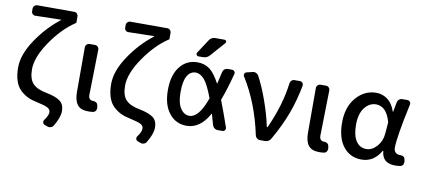

<svg xmlns="http://www.w3.org/2000/svg" viewBox="-84 -1108 3587 1621"><g transform="rotate(10 1710.0 -297.0)"><path d="M433.6 180.7Q425.8 194.3 411.1 198.2Q404.3 201.2 398.4 201.2Q390.6 201.2 382.8 198.2L356.4 188.5Q344.7 183.6 341.3 171.4Q337.9 159.2 345.7 148.4Q377.9 105.5 377.9 77.1Q377.9 52.7 354 39.6Q330.1 26.4 257.8 10.7Q212.9 2 179.2 -14.2Q145.5 -30.3 114.7 -59.1Q84 -87.9 67.9 -136.2Q51.8 -184.6 51.8 -250Q51.8 -360.4 137.7 -488.8Q223.6 -617.2 339.8 -707Q340.8 -708 340.3 -709Q339.8 -710 338.9 -710Q168 -707 120.1 -705.1Q106.4 -704.1 96.2 -713.9Q85.9 -723.6 85.9 -737.3V-760.7Q85.9 -774.4 96.2 -784.7Q106.4 -794.9 121.1 -794.9H436.5Q451.2 -794.9 460.9 -784.7Q470.7 -774.4 470.7 -760.7V-708Q470.7 -703.1 465.8 -703.1Q464.8 -703.1 464.8 -702.1Q353.5 -627.9 261.7 -493.2Q169.9 -358.4 169.9 -255.9Q169.9 -171.9 207 -133.3Q244.1 -94.7 324.2 -80.1Q408.2 -63.5 444.3 -35.6Q480.5 -7.8 480.5 48.8Q480.5 104.5 433.6 180.7Z M698.2 12.7Q632.8 12.7 605 -23.9Q577.1 -60.5 577.1 -132.8V-515.6Q577.1 -529.3 587.4 -539.6Q597.7 -549.8 612.3 -549.8H658.2Q672.9 -549.8 682.6 -539.6Q692.4 -529.3 692.4 -515.6Q684.6 -166 684.6 -126Q684.6 -81.1 725.6 -81.1Q740.2 -81.1 751.5 -73.7Q762.7 -66.4 764.6 -53.7L768.6 -35.2Q768.6 -31.2 768.6 -27.3Q768.6 -16.6 763.7 -6.8Q755.9 6.8 741.2 9.8Q722.7 12.7 698.2 12.7Z M1231.4 180.7Q1223.6 194.3 1209 198.2Q1202.1 201.2 1196.3 201.2Q1188.5 201.2 1180.7 198.2L1154.3 188.5Q1142.6 183.6 1139.2 171.4Q1135.7 159.2 1143.6 148.4Q1175.8 105.5 1175.8 77.1Q1175.8 52.7 1151.9 39.6Q1127.9 26.4 1055.7 10.7Q1010.7 2 977.1 -14.2Q943.4 -30.3 912.6 -59.1Q881.8 -87.9 865.7 -136.2Q849.6 -184.6 849.6 -250Q849.6 -360.4 935.5 -488.8Q1021.5 -617.2 1137.7 -707Q1138.7 -708 1138.2 -709Q1137.7 -710 1136.7 -710Q965.8 -707 918 -705.1Q904.3 -704.1 894 -713.9Q883.8 -723.6 883.8 -737.3V-760.7Q883.8 -774.4 894 -784.7Q904.3 -794.9 918.9 -794.9H1234.4Q1249 -794.9 1258.8 -784.7Q1268.6 -774.4 1268.6 -760.7V-708Q1268.6 -703.1 1263.7 -703.1Q1262.7 -703.1 1262.7 -702.1Q1151.4 -627.9 1059.6 -493.2Q967.8 -358.4 967.8 -255.9Q967.8 -171.9 1004.9 -133.3Q1042 -94.7 1122.1 -80.1Q1206.1 -63.5 1242.2 -35.6Q1278.3 -7.8 1278.3 48.8Q1278.3 104.5 1231.4 180.7Z M1687.5 -269.5Q1689.5 -273.4 1687.5 -277.3Q1646.5 -386.7 1612.3 -426.8Q1576.2 -467.8 1537.1 -467.8Q1491.2 -467.8 1464.8 -422.9Q1438.5 -377.9 1438.5 -283.2Q1438.5 -191.4 1469.2 -145Q1500 -98.6 1545.9 -98.6Q1584 -98.6 1619.1 -138.7Q1653.3 -176.8 1687.5 -269.5ZM1788.1 -282.2Q1786.1 -278.3 1788.1 -274.4Q1820.3 -193.4 1868.2 -54.7Q1869.1 -49.8 1869.1 -45.9Q1869.1 -38.1 1864.3 -32.2Q1857.4 -21.5 1844.7 -21.5H1801.8Q1787.1 -21.5 1774.9 -30.8Q1762.7 -40 1757.8 -54.7Q1743.2 -110.4 1731.4 -148.4Q1731.4 -149.4 1730 -149.4Q1728.5 -149.4 1728.5 -148.4Q1689.5 -78.1 1641.6 -44.9Q1593.8 -11.7 1537.1 -11.7Q1444.3 -11.7 1387.2 -84Q1330.1 -156.2 1330.1 -283.2Q1330.1 -411.1 1387.2 -483.4Q1444.3 -555.7 1537.1 -555.7Q1597.7 -555.7 1641.6 -523.4Q1684.6 -491.2 1728.5 -409.2Q1728.5 -408.2 1730 -408.2Q1731.4 -408.2 1731.4 -409.2Q1742.2 -452.1 1754.9 -510.7Q1758.8 -526.4 1770.5 -535.6Q1782.2 -544.9 1797.9 -544.9H1833Q1846.7 -544.9 1855 -534.7Q1863.3 -524.4 1859.4 -511.7Q1823.2 -374 1788.1 -282.2ZM1595.7 -753.9Q1614.3 -783.2 1649.4 -783.2H1727.5Q1738.3 -783.2 1742.2 -774.4Q1744.1 -770.5 1744.1 -766.6Q1744.1 -761.7 1740.2 -756.8L1630.9 -632.8Q1608.4 -606.4 1573.2 -606.4H1534.2Q1523.4 -606.4 1518.6 -616.2Q1515.6 -621.1 1515.6 -625Q1515.6 -630.9 1518.6 -635.7Z M2262.7 -30.3Q2246.1 0 2210.9 0H2169.9Q2154.3 0 2142.6 -9.8Q2130.9 -19.5 2127.9 -34.2Q2071.3 -302.7 1943.4 -506.8Q1939.5 -513.7 1939.5 -519.5Q1939.5 -524.4 1941.4 -529.3Q1946.3 -541 1959 -543.9L2007.8 -555.7Q2013.7 -557.6 2019.5 -557.6Q2028.3 -557.6 2038.1 -553.7Q2051.8 -547.9 2059.6 -534.2Q2104.5 -451.2 2145.5 -335.4Q2186.5 -219.7 2207 -120.1Q2208 -118.2 2210.4 -118.2Q2212.9 -118.2 2213.9 -120.1Q2307.6 -325.2 2331.1 -515.6Q2333 -530.3 2343.8 -540Q2354.5 -549.8 2369.1 -549.8H2415Q2428.7 -549.8 2437.5 -540Q2444.3 -531.2 2444.3 -521.5Q2444.3 -518.6 2444.3 -515.6Q2420.9 -388.7 2378.4 -273.4Q2335.9 -158.2 2262.7 -30.3Z M2678.7 12.7Q2613.3 12.7 2585.4 -23.9Q2557.6 -60.5 2557.6 -132.8V-515.6Q2557.6 -529.3 2567.9 -539.6Q2578.1 -549.8 2592.8 -549.8H2638.7Q2653.3 -549.8 2663.1 -539.6Q2672.9 -529.3 2672.9 -515.6Q2665 -166 2665 -126Q2665 -81.1 2706.1 -81.1Q2720.7 -81.1 2731.9 -73.7Q2743.2 -66.4 2745.1 -53.7L2749 -35.2Q2749 -31.2 2749 -27.3Q2749 -16.6 2744.1 -6.8Q2736.3 6.8 2721.7 9.8Q2703.1 12.7 2678.7 12.7Z M3041 12.7Q2943.4 12.7 2884.8 -61Q2826.2 -134.8 2826.2 -266.6Q2826.2 -402.3 2897.5 -483.4Q2968.8 -564.5 3068.4 -564.5Q3122.1 -564.5 3165.5 -532.2Q3209 -500 3231.4 -432.6Q3232.4 -430.7 3233.9 -430.7Q3235.4 -430.7 3235.4 -432.6L3251 -515.6Q3253.9 -530.3 3265.6 -540Q3277.3 -549.8 3292 -549.8H3336.9Q3349.6 -549.8 3358.4 -539.6Q3367.2 -529.3 3364.3 -515.6Q3301.8 -226.6 3301.8 -135.7Q3301.8 -109.4 3316.4 -95.2Q3331.1 -81.1 3355.5 -81.1Q3357.4 -81.1 3358.4 -81.1Q3373 -82 3384.8 -74.7Q3396.5 -67.4 3398.4 -54.7L3402.3 -36.1Q3402.3 -32.2 3402.3 -28.3Q3402.3 -17.6 3397.5 -7.8Q3389.6 5.9 3375 8.8Q3354.5 12.7 3329.1 12.7Q3218.8 12.7 3210.9 -89.8Q3210 -91.8 3208 -91.8Q3206.1 -91.8 3205.1 -89.8Q3145.5 12.7 3041 12.7ZM3066.4 -82Q3115.2 -82 3155.8 -127.9Q3196.3 -173.8 3201.2 -236.3L3209 -333Q3209 -336.9 3208 -340.8Q3171.9 -467.8 3083 -467.8Q3026.4 -467.8 2985.8 -416Q2945.3 -364.3 2945.3 -268.6Q2945.3 -178.7 2977.1 -130.4Q3008.8 -82 3066.4 -82Z"/></g></svg>

Font: Gen Jyuu GothicL Medium
Style: Regular
Weight: 500
Designer: [Source Han Sans]
Ryoko NISHIZUKA  (kana & ideographs); Paul D. Hunt (Latin, Greek & Cyrillic); Wenlong ZHANG  (bopomofo
Version: Version 1.002.20150607